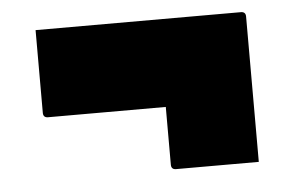

<svg xmlns="http://www.w3.org/2000/svg" viewBox="-35 -503 671 437"><g transform="rotate(-5 300.0 -284.5)"><path d="M60 -456H529Q540 -456 540 -445V-113H351Q340 -113 340 -124V-256H71Q60 -256 60 -267Z"/></g></svg>

Font: Recursive Mn Lnr St XBk
Style: Regular
Weight: 1000
Monospace: yes
Version: Version 1.079;hotconv 1.0.112;makeotfexe 2.5.65598; ttfautoh